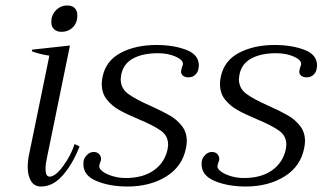

<svg xmlns="http://www.w3.org/2000/svg" viewBox="-20 -670 1177 700"><path d="M167 -590Q167 -615 184 -632.5Q201 -650 225 -650Q243 -650 252.5 -640.5Q262 -631 262 -614Q262 -587 245.5 -570.5Q229 -554 204 -554Q187 -554 177 -563.5Q167 -573 167 -590ZM81 -62Q81 -79 84 -97L160 -467Q122 -473 96 -483L97 -489L235 -504L151 -94Q146 -72 146 -54Q146 -26 161 -26Q182 -26 210.5 -65Q239 -104 252 -145L270 -136Q245 -72 209 -31Q173 10 130 10Q105 10 93 -10Q81 -30 81 -62Z M284 -71Q284 -79 285 -84Q287 -95 297.5 -105.5Q308 -116 322 -116Q335 -116 342.5 -107Q350 -98 348 -86Q347 -82 345 -77Q343 -72 342 -66Q340 -56 353.5 -45.5Q367 -35 390 -28Q413 -21 438 -21Q502 -21 541.5 -49.5Q581 -78 591 -126Q593 -138 593 -142Q593 -175 566 -194Q539 -213 484 -236Q441 -254 414.5 -269Q388 -284 369.5 -307Q351 -330 351 -364Q351 -377 354 -390Q366 -449 420.5 -477.5Q475 -506 550 -506Q612 -506 658.5 -488.5Q705 -471 705 -431Q705 -427 703 -417Q701 -406 691.5 -397Q682 -388 667 -388Q653 -388 645.5 -395.5Q638 -403 641 -415Q642 -421 644.5 -427.5Q647 -434 647 -437Q647 -452 619.5 -464Q592 -476 556 -476Q501 -476 465.5 -457Q430 -438 422 -398Q420 -386 420 -382Q420 -348 447 -328Q474 -308 531 -283Q573 -264 599 -249Q625 -234 643 -211Q661 -188 661 -156Q661 -144 658 -130Q645 -63 586 -26.5Q527 10 445 10Q380 10 332 -10Q284 -30 284 -71Z M715 -71Q715 -79 716 -84Q718 -95 728.5 -105.5Q739 -116 753 -116Q766 -116 773.5 -107Q781 -98 779 -86Q778 -82 776 -77Q774 -72 773 -66Q771 -56 784.5 -45.5Q798 -35 821 -28Q844 -21 869 -21Q933 -21 972.5 -49.5Q1012 -78 1022 -126Q1024 -138 1024 -142Q1024 -175 997 -194Q970 -213 915 -236Q872 -254 845.5 -269Q819 -284 800.5 -307Q782 -330 782 -364Q782 -377 785 -390Q797 -449 851.5 -477.5Q906 -506 981 -506Q1043 -506 1089.5 -488.5Q1136 -471 1136 -431Q1136 -427 1134 -417Q1132 -406 1122.5 -397Q1113 -388 1098 -388Q1084 -388 1076.5 -395.5Q1069 -403 1072 -415Q1073 -421 1075.5 -427.5Q1078 -434 1078 -437Q1078 -452 1050.5 -464Q1023 -476 987 -476Q932 -476 896.5 -457Q861 -438 853 -398Q851 -386 851 -382Q851 -348 878 -328Q905 -308 962 -283Q1004 -264 1030 -249Q1056 -234 1074 -211Q1092 -188 1092 -156Q1092 -144 1089 -130Q1076 -63 1017 -26.5Q958 10 876 10Q811 10 763 -10Q715 -30 715 -71Z"/></svg>

Font: Trirong Light
Style: Italic
Weight: 300
Italic angle: -12°
Designer: Katatrad Team
Foundry: CadsonDemak
Version: Version 1.001